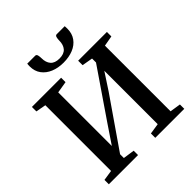

<svg xmlns="http://www.w3.org/2000/svg" viewBox="-256 -1141 1308 1308"><g transform="rotate(-45 398.0 -487.0)"><path d="M34.5 0V-42L109.5 -53.5V-686.5L36.5 -700V-743H318V-700.5L233.5 -686.5V-170L322.5 -302L559.5 -648.5V-686.5L482 -700V-743H759V-700L683.5 -686.5V-54L761.5 -42V0H482V-42L559.5 -54V-568.5L480 -447L233.5 -90.5V-54L316 -42V0ZM299 -974Q311 -974 314.2 -960.2Q317.5 -946.5 317.5 -931Q317.5 -890.5 338 -866.8Q358.5 -843 403 -843Q447 -843 467.5 -866.8Q488 -890.5 488 -931Q488 -946.5 491.5 -960.2Q495 -974 506.5 -974H583.5Q584 -968.5 584.2 -962Q584.5 -955.5 584.5 -949Q584.5 -902.5 561 -869.8Q537.5 -837 496.5 -820.2Q455.5 -803.5 402.5 -803.5Q351 -803.5 310 -820.5Q269 -837.5 245 -870Q221 -902.5 221 -949Q221 -955.5 221.5 -962Q222 -968.5 222.5 -974Z"/></g></svg>

Font: Merriweather 60pt SemiBold
Style: Regular
Weight: 600
Version: Version 2.100